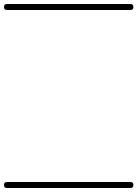

<svg xmlns="http://www.w3.org/2000/svg" viewBox="-35 -575 687 960"><path d="M0 -555Q154 -555 308.5 -555Q463 -555 617 -555Q632 -555 632 -540Q632 -525 617 -525Q463 -525 308.5 -525Q154 -525 0 -525Q-15 -525 -15 -540Q-15 -555 0 -555ZM0 335Q154 335 308.5 335Q463 335 617 335Q632 335 632 350Q632 365 617 365Q463 365 308.5 365Q154 365 0 365Q-15 365 -15 350Q-15 335 0 335Z"/></svg>

Font: FRB American Cursive Just Guidelines
Style: Italic
Weight: 400
Italic angle: -25°
Version: Version 2.0;Modular Font Editor K font №1